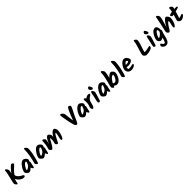

<svg xmlns="http://www.w3.org/2000/svg" viewBox="954 -3962 7375 7375"><g transform="rotate(-45 4641.5 -274.5)"><path d="M29 -125Q29 -143 37.5 -184.5Q46 -226 59.5 -281.5Q73 -337 87.5 -398.5Q102 -460 115.5 -519Q129 -578 137.5 -627Q146 -676 146 -705Q146 -725 152.5 -735Q159 -745 175 -745Q186 -745 201.5 -732Q217 -719 232 -698.5Q247 -678 257 -654Q267 -630 267 -607Q267 -594 259.5 -557Q252 -520 240 -467.5Q228 -415 212.5 -353.5Q197 -292 180 -229Q168 -182 160 -142.5Q152 -103 146 -74Q140 -45 133.5 -29Q127 -13 117 -13Q106 -13 91 -24Q76 -35 62 -52.5Q48 -70 38.5 -89.5Q29 -109 29 -125ZM574 -668Q574 -656 553.5 -633.5Q533 -611 499 -580Q465 -549 425.5 -511.5Q386 -474 348 -431.5Q310 -389 281 -344Q281 -321 290.5 -295.5Q300 -270 319.5 -243Q339 -216 370 -189Q396 -167 425 -150Q454 -133 480 -119.5Q506 -106 522 -92.5Q538 -79 538 -64Q538 -37 518 -25Q498 -13 465 -13Q434 -13 397 -26Q360 -39 322.5 -64Q285 -89 252 -125.5Q219 -162 195 -209Q171 -256 163 -314L267 -351Q244 -337 225.5 -307Q207 -277 192 -238.5Q177 -200 165.5 -161Q154 -122 145 -88Q136 -54 129.5 -33.5Q123 -13 118 -13Q110 -13 97.5 -26Q85 -39 72 -57Q59 -75 50.5 -92Q42 -109 42 -118Q42 -144 62.5 -189.5Q83 -235 117.5 -292Q152 -349 194.5 -409.5Q237 -470 282.5 -527Q328 -584 370 -630Q412 -676 445 -703Q478 -730 496 -730Q513 -730 531 -719Q549 -708 561.5 -693.5Q574 -679 574 -668Z M1082 -385Q1082 -366 1072.5 -340.5Q1063 -315 1049.5 -291.5Q1036 -268 1022 -252.5Q1008 -237 999 -237Q983 -237 975.5 -254.5Q968 -272 968 -301Q968 -333 966.5 -355.5Q965 -378 960.5 -389.5Q956 -401 948 -401Q922 -401 893.5 -380.5Q865 -360 839 -328Q813 -296 792 -261Q771 -226 758.5 -196.5Q746 -167 746 -151Q746 -143 748.5 -140.5Q751 -138 761 -138Q776 -138 803.5 -150.5Q831 -163 861.5 -187Q892 -211 916.5 -247Q941 -283 950 -330Q952 -339 959 -342Q966 -345 979 -345Q985 -345 999.5 -336.5Q1014 -328 1030.5 -315.5Q1047 -303 1058.5 -290Q1070 -277 1070 -269Q1070 -254 1065 -237.5Q1060 -221 1053 -197Q1046 -173 1039 -134Q1034 -103 1028.5 -75Q1023 -47 1015 -29.5Q1007 -12 992 -12Q977 -12 959 -33Q941 -54 928.5 -88Q916 -122 916 -162Q916 -200 925 -239Q934 -278 956 -312L1041 -260Q1020 -225 987 -182.5Q954 -140 915.5 -101Q877 -62 838 -37Q799 -12 765 -12Q744 -12 719.5 -25Q695 -38 672.5 -59Q650 -80 636 -104Q622 -128 622 -149Q622 -179 638.5 -226Q655 -273 685 -325Q715 -377 754 -423.5Q793 -470 838 -499Q883 -528 930 -528Q950 -528 976 -515Q1002 -502 1026 -480.5Q1050 -459 1066 -434Q1082 -409 1082 -385Z M1341 -374Q1331 -332 1319.5 -283Q1308 -234 1295.5 -186Q1283 -138 1270.5 -99Q1258 -60 1246.5 -36Q1235 -12 1225 -12Q1214 -12 1199.5 -22Q1185 -32 1171 -47.5Q1157 -63 1147.5 -79Q1138 -95 1138 -106Q1138 -114 1149 -154Q1160 -194 1176.5 -259Q1193 -324 1209 -407Q1225 -490 1236 -585Q1247 -680 1247 -779Q1247 -792 1254 -800Q1261 -808 1278 -808Q1289 -808 1305.5 -796Q1322 -784 1338.5 -765Q1355 -746 1366.5 -724Q1378 -702 1378 -682Q1378 -662 1375 -623.5Q1372 -585 1366.5 -539Q1361 -493 1354.5 -449.5Q1348 -406 1341 -374Z M1858 -385Q1858 -366 1848.5 -340.5Q1839 -315 1825.5 -291.5Q1812 -268 1798 -252.5Q1784 -237 1775 -237Q1759 -237 1751.5 -254.5Q1744 -272 1744 -301Q1744 -333 1742.5 -355.5Q1741 -378 1736.5 -389.5Q1732 -401 1724 -401Q1698 -401 1669.5 -380.5Q1641 -360 1615 -328Q1589 -296 1568 -261Q1547 -226 1534.5 -196.5Q1522 -167 1522 -151Q1522 -143 1524.5 -140.5Q1527 -138 1537 -138Q1552 -138 1579.5 -150.5Q1607 -163 1637.5 -187Q1668 -211 1692.5 -247Q1717 -283 1726 -330Q1728 -339 1735 -342Q1742 -345 1755 -345Q1761 -345 1775.5 -336.5Q1790 -328 1806.5 -315.5Q1823 -303 1834.5 -290Q1846 -277 1846 -269Q1846 -254 1841 -237.5Q1836 -221 1829 -197Q1822 -173 1815 -134Q1810 -103 1804.5 -75Q1799 -47 1791 -29.5Q1783 -12 1768 -12Q1753 -12 1735 -33Q1717 -54 1704.5 -88Q1692 -122 1692 -162Q1692 -200 1701 -239Q1710 -278 1732 -312L1817 -260Q1796 -225 1763 -182.5Q1730 -140 1691.5 -101Q1653 -62 1614 -37Q1575 -12 1541 -12Q1520 -12 1495.5 -25Q1471 -38 1448.5 -59Q1426 -80 1412 -104Q1398 -128 1398 -149Q1398 -179 1414.5 -226Q1431 -273 1461 -325Q1491 -377 1530 -423.5Q1569 -470 1614 -499Q1659 -528 1706 -528Q1726 -528 1752 -515Q1778 -502 1802 -480.5Q1826 -459 1842 -434Q1858 -409 1858 -385Z M2099 -447Q2099 -406 2088 -358.5Q2077 -311 2061.5 -260Q2046 -209 2031 -156L2017 -149Q2037 -194 2058 -245.5Q2079 -297 2103 -347Q2127 -397 2153.5 -438Q2180 -479 2209.5 -503.5Q2239 -528 2272 -528Q2284 -528 2301.5 -515Q2319 -502 2336 -481Q2353 -460 2364 -437Q2375 -414 2375 -394Q2375 -377 2374.5 -343.5Q2374 -310 2372 -278L2361 -280Q2370 -318 2394 -361Q2418 -404 2450.5 -442Q2483 -480 2518 -504Q2553 -528 2586 -528Q2608 -528 2625 -511.5Q2642 -495 2653.5 -471.5Q2665 -448 2671 -424Q2677 -400 2677 -385Q2677 -365 2672.5 -330.5Q2668 -296 2659.5 -253.5Q2651 -211 2638.5 -168.5Q2626 -126 2609.5 -90.5Q2593 -55 2574 -33.5Q2555 -12 2532 -12Q2516 -12 2507.5 -22.5Q2499 -33 2499 -59Q2499 -90 2507 -127.5Q2515 -165 2525 -204Q2535 -243 2543 -277.5Q2551 -312 2551 -337Q2551 -351 2548.5 -360.5Q2546 -370 2541 -370Q2518 -370 2485.5 -315.5Q2453 -261 2389 -139Q2377 -115 2367 -92.5Q2357 -70 2347 -52Q2337 -34 2326.5 -23.5Q2316 -13 2302 -13Q2289 -13 2271.5 -26Q2254 -39 2241 -56.5Q2228 -74 2228 -89Q2228 -103 2233 -121Q2238 -139 2244.5 -165.5Q2251 -192 2256 -232.5Q2261 -273 2261 -331Q2261 -348 2260 -359Q2259 -370 2252 -370Q2239 -370 2221 -341.5Q2203 -313 2178.5 -264Q2154 -215 2118 -155Q2107 -136 2091 -111.5Q2075 -87 2057 -64.5Q2039 -42 2021.5 -27Q2004 -12 1990 -12Q1978 -12 1963.5 -23Q1949 -34 1935 -49.5Q1921 -65 1912 -80Q1903 -95 1903 -103Q1903 -125 1911.5 -152Q1920 -179 1931 -216Q1947 -270 1952.5 -326Q1958 -382 1960.5 -429.5Q1963 -477 1968.5 -506.5Q1974 -536 1990 -536Q2017 -536 2042 -520.5Q2067 -505 2083 -484Q2099 -463 2099 -447Z M3298 -639Q3304 -624 3308.5 -590.5Q3313 -557 3318 -511Q3323 -465 3329 -411Q3335 -357 3343 -301.5Q3351 -246 3361 -195H3341Q3372 -281 3399 -352Q3426 -423 3449 -479.5Q3472 -536 3492 -579.5Q3512 -623 3528.5 -654.5Q3545 -686 3559 -706Q3573 -726 3584 -735.5Q3595 -745 3604 -745Q3622 -745 3642 -735.5Q3662 -726 3675.5 -711.5Q3689 -697 3689 -681Q3689 -655 3667.5 -606.5Q3646 -558 3611 -491Q3576 -424 3535 -341Q3504 -277 3478.5 -218.5Q3453 -160 3431.5 -114Q3410 -68 3389.5 -41Q3369 -14 3347 -14Q3338 -14 3322 -24Q3306 -34 3291 -49.5Q3276 -65 3270 -80Q3260 -107 3246.5 -158Q3233 -209 3219 -273Q3205 -337 3192 -404.5Q3179 -472 3168.5 -533Q3158 -594 3151.5 -639Q3145 -684 3145 -701Q3145 -725 3153 -735Q3161 -745 3172 -745Q3204 -745 3241 -717Q3278 -689 3298 -639Z M4104 -385Q4104 -366 4094.5 -340.5Q4085 -315 4071.5 -291.5Q4058 -268 4044 -252.5Q4030 -237 4021 -237Q4005 -237 3997.5 -254.5Q3990 -272 3990 -301Q3990 -333 3988.5 -355.5Q3987 -378 3982.5 -389.5Q3978 -401 3970 -401Q3944 -401 3915.5 -380.5Q3887 -360 3861 -328Q3835 -296 3814 -261Q3793 -226 3780.5 -196.5Q3768 -167 3768 -151Q3768 -143 3770.5 -140.5Q3773 -138 3783 -138Q3798 -138 3825.5 -150.5Q3853 -163 3883.5 -187Q3914 -211 3938.5 -247Q3963 -283 3972 -330Q3974 -339 3981 -342Q3988 -345 4001 -345Q4007 -345 4021.5 -336.5Q4036 -328 4052.5 -315.5Q4069 -303 4080.5 -290Q4092 -277 4092 -269Q4092 -254 4087 -237.5Q4082 -221 4075 -197Q4068 -173 4061 -134Q4056 -103 4050.5 -75Q4045 -47 4037 -29.5Q4029 -12 4014 -12Q3999 -12 3981 -33Q3963 -54 3950.5 -88Q3938 -122 3938 -162Q3938 -200 3947 -239Q3956 -278 3978 -312L4063 -260Q4042 -225 4009 -182.5Q3976 -140 3937.5 -101Q3899 -62 3860 -37Q3821 -12 3787 -12Q3766 -12 3741.5 -25Q3717 -38 3694.5 -59Q3672 -80 3658 -104Q3644 -128 3644 -149Q3644 -179 3660.5 -226Q3677 -273 3707 -325Q3737 -377 3776 -423.5Q3815 -470 3860 -499Q3905 -528 3952 -528Q3972 -528 3998 -515Q4024 -502 4048 -480.5Q4072 -459 4088 -434Q4104 -409 4104 -385Z M4321 -398Q4321 -373 4316 -343.5Q4311 -314 4301 -285L4278 -431Q4296 -454 4319 -472.5Q4342 -491 4366.5 -504.5Q4391 -518 4415 -525.5Q4439 -533 4458 -533Q4490 -533 4510.5 -525.5Q4531 -518 4531 -498Q4531 -470 4509 -454Q4487 -438 4457 -418Q4434 -404 4409.5 -382.5Q4385 -361 4364.5 -327.5Q4344 -294 4332 -241Q4316 -171 4299 -119.5Q4282 -68 4263 -40.5Q4244 -13 4220 -13Q4199 -13 4185.5 -28.5Q4172 -44 4166 -66Q4160 -88 4160 -107Q4160 -126 4169 -149.5Q4178 -173 4188.5 -202Q4199 -231 4205 -263Q4210 -290 4212 -314Q4214 -338 4214 -359Q4214 -394 4211 -422.5Q4208 -451 4208 -472Q4208 -496 4215 -512Q4222 -528 4243 -528Q4260 -528 4278 -516Q4296 -504 4308.5 -475.5Q4321 -447 4321 -398Z M4634 -528Q4659 -528 4679.5 -508Q4700 -488 4712 -460.5Q4724 -433 4724 -411Q4724 -403 4717.5 -375Q4711 -347 4699.5 -307.5Q4688 -268 4674.5 -223Q4661 -178 4647 -133.5Q4633 -89 4621 -52Q4614 -28 4600.5 -20.5Q4587 -13 4572 -13Q4550 -13 4533.5 -30Q4517 -47 4517 -69Q4517 -88 4523 -118Q4529 -148 4539 -190Q4549 -232 4562 -286Q4571 -322 4578 -364Q4585 -406 4593 -443Q4601 -480 4611 -504Q4621 -528 4634 -528ZM4773 -594Q4773 -577 4757 -564Q4741 -551 4724 -551Q4709 -551 4691 -562Q4673 -573 4656.5 -589Q4640 -605 4629.5 -623Q4619 -641 4619 -654Q4619 -670 4630 -688.5Q4641 -707 4657 -720.5Q4673 -734 4689 -734Q4701 -734 4715 -718Q4729 -702 4742.5 -679Q4756 -656 4764.5 -632.5Q4773 -609 4773 -594Z M5236 -385Q5236 -366 5226.5 -340.5Q5217 -315 5203.5 -291.5Q5190 -268 5176 -252.5Q5162 -237 5153 -237Q5137 -237 5129.5 -254.5Q5122 -272 5122 -301Q5122 -333 5120.5 -355.5Q5119 -378 5114.5 -389.5Q5110 -401 5102 -401Q5076 -401 5047.5 -380.5Q5019 -360 4993 -328Q4967 -296 4946 -261Q4925 -226 4912.5 -196.5Q4900 -167 4900 -151Q4900 -143 4902.5 -140.5Q4905 -138 4915 -138Q4930 -138 4957.5 -150.5Q4985 -163 5015.5 -187Q5046 -211 5070.5 -247Q5095 -283 5104 -330Q5106 -339 5113 -342Q5120 -345 5133 -345Q5139 -345 5153.5 -336.5Q5168 -328 5184.5 -315.5Q5201 -303 5212.5 -290Q5224 -277 5224 -269Q5224 -254 5219 -237.5Q5214 -221 5207 -197Q5200 -173 5193 -134Q5188 -103 5182.5 -75Q5177 -47 5169 -29.5Q5161 -12 5146 -12Q5131 -12 5113 -33Q5095 -54 5082.5 -88Q5070 -122 5070 -162Q5070 -200 5079 -239Q5088 -278 5110 -312L5195 -260Q5174 -225 5141 -182.5Q5108 -140 5069.5 -101Q5031 -62 4992 -37Q4953 -12 4919 -12Q4898 -12 4873.5 -25Q4849 -38 4826.5 -59Q4804 -80 4790 -104Q4776 -128 4776 -149Q4776 -179 4792.5 -226Q4809 -273 4839 -325Q4869 -377 4908 -423.5Q4947 -470 4992 -499Q5037 -528 5084 -528Q5104 -528 5130 -515Q5156 -502 5180 -480.5Q5204 -459 5220 -434Q5236 -409 5236 -385Z M5416 -778Q5416 -792 5422.5 -800Q5429 -808 5445 -808Q5456 -808 5472.5 -796.5Q5489 -785 5506 -766Q5523 -747 5534.5 -725Q5546 -703 5546 -683Q5546 -653 5539.5 -610.5Q5533 -568 5523 -520Q5513 -472 5501 -425.5Q5489 -379 5477 -341Q5467 -307 5455.5 -263.5Q5444 -220 5432.5 -176Q5421 -132 5410 -94.5Q5399 -57 5388.5 -34.5Q5378 -12 5369 -12Q5358 -12 5343.5 -22Q5329 -32 5315.5 -47.5Q5302 -63 5293 -78.5Q5284 -94 5284 -104Q5284 -120 5293.5 -160Q5303 -200 5318 -256.5Q5333 -313 5350 -379.5Q5367 -446 5382 -516Q5397 -586 5406.5 -653.5Q5416 -721 5416 -778ZM5679 -527Q5703 -527 5726 -512Q5749 -497 5767.5 -474Q5786 -451 5797 -425.5Q5808 -400 5808 -379Q5808 -343 5795 -295.5Q5782 -248 5757.5 -198.5Q5733 -149 5699 -107Q5665 -65 5623.5 -39Q5582 -13 5534 -13Q5498 -13 5457 -33.5Q5416 -54 5376.5 -87.5Q5337 -121 5303 -161L5383 -225Q5415 -179 5453 -153.5Q5491 -128 5517 -128Q5545 -128 5574.5 -152Q5604 -176 5629.5 -214Q5655 -252 5671 -296.5Q5687 -341 5687 -383Q5687 -389 5684.5 -390.5Q5682 -392 5671 -392Q5635 -392 5597 -364.5Q5559 -337 5523 -290.5Q5487 -244 5456 -186.5Q5425 -129 5404 -69L5312 -143Q5333 -185 5366 -236.5Q5399 -288 5439 -339Q5479 -390 5521.5 -432.5Q5564 -475 5604.5 -501Q5645 -527 5679 -527Z M6062 -374Q6052 -332 6040.5 -283Q6029 -234 6016.5 -186Q6004 -138 5991.5 -99Q5979 -60 5967.5 -36Q5956 -12 5946 -12Q5935 -12 5920.5 -22Q5906 -32 5892 -47.5Q5878 -63 5868.5 -79Q5859 -95 5859 -106Q5859 -114 5870 -154Q5881 -194 5897.5 -259Q5914 -324 5930 -407Q5946 -490 5957 -585Q5968 -680 5968 -779Q5968 -792 5975 -800Q5982 -808 5999 -808Q6010 -808 6026.5 -796Q6043 -784 6059.5 -765Q6076 -746 6087.5 -724Q6099 -702 6099 -682Q6099 -662 6096 -623.5Q6093 -585 6087.5 -539Q6082 -493 6075.5 -449.5Q6069 -406 6062 -374Z M6395 -528Q6431 -528 6463 -510Q6495 -492 6519.5 -463Q6544 -434 6558 -402Q6572 -370 6572 -341Q6572 -316 6553.5 -293Q6535 -270 6504.5 -252.5Q6474 -235 6436.5 -224.5Q6399 -214 6361 -214Q6315 -214 6280 -219.5Q6245 -225 6224 -232L6235 -318Q6249 -315 6273.5 -312Q6298 -309 6319 -309Q6352 -309 6383.5 -313Q6415 -317 6435.5 -327.5Q6456 -338 6456 -357Q6456 -364 6446 -375Q6436 -386 6423 -395.5Q6410 -405 6401 -405Q6377 -405 6350 -381Q6323 -357 6299 -320Q6275 -283 6260 -243.5Q6245 -204 6245 -173Q6245 -146 6253 -133Q6261 -120 6299 -120Q6362 -120 6397 -127Q6432 -134 6450.5 -141Q6469 -148 6483 -148Q6506 -148 6515 -140.5Q6524 -133 6524 -121Q6524 -102 6506.5 -82.5Q6489 -63 6460 -47Q6431 -31 6394.5 -21.5Q6358 -12 6320 -12Q6254 -12 6210.5 -37.5Q6167 -63 6145.5 -105Q6124 -147 6124 -194Q6124 -237 6140.5 -283Q6157 -329 6185 -372.5Q6213 -416 6248 -451.5Q6283 -487 6321 -507.5Q6359 -528 6395 -528Z M7287 -659Q7287 -623 7277 -575.5Q7267 -528 7251.5 -476.5Q7236 -425 7219 -376Q7202 -327 7188 -287Q7181 -266 7173 -239Q7165 -212 7159.5 -188.5Q7154 -165 7154 -152Q7154 -147 7156.5 -146Q7159 -145 7166 -145Q7237 -145 7293 -155.5Q7349 -166 7386 -176Q7423 -186 7435 -186Q7451 -186 7455.5 -177Q7460 -168 7460 -154Q7460 -121 7433 -95Q7406 -69 7360.5 -51Q7315 -33 7258.5 -23.5Q7202 -14 7143 -14Q7110 -14 7080.5 -31Q7051 -48 7032 -75Q7013 -102 7013 -131Q7013 -155 7023.5 -199Q7034 -243 7051 -299Q7068 -355 7087 -415.5Q7106 -476 7123 -535Q7140 -594 7150.5 -644Q7161 -694 7161 -727Q7161 -742 7167 -751Q7173 -760 7190 -760Q7204 -760 7227 -745.5Q7250 -731 7268.5 -708Q7287 -685 7287 -659Z M7656 -528Q7681 -528 7701.5 -508Q7722 -488 7734 -460.5Q7746 -433 7746 -411Q7746 -403 7739.5 -375Q7733 -347 7721.5 -307.5Q7710 -268 7696.5 -223Q7683 -178 7669 -133.5Q7655 -89 7643 -52Q7636 -28 7622.5 -20.5Q7609 -13 7594 -13Q7572 -13 7555.5 -30Q7539 -47 7539 -69Q7539 -88 7545 -118Q7551 -148 7561 -190Q7571 -232 7584 -286Q7593 -322 7600 -364Q7607 -406 7615 -443Q7623 -480 7633 -504Q7643 -528 7656 -528ZM7795 -594Q7795 -577 7779 -564Q7763 -551 7746 -551Q7731 -551 7713 -562Q7695 -573 7678.5 -589Q7662 -605 7651.5 -623Q7641 -641 7641 -654Q7641 -670 7652 -688.5Q7663 -707 7679 -720.5Q7695 -734 7711 -734Q7723 -734 7737 -718Q7751 -702 7764.5 -679Q7778 -656 7786.5 -632.5Q7795 -609 7795 -594Z M8200 -338Q8200 -289 8180.5 -265Q8161 -241 8144 -241Q8124 -241 8118.5 -262Q8113 -283 8113 -315Q8113 -335 8112 -355Q8111 -375 8105 -388Q8099 -401 8085 -401Q8064 -401 8041 -380.5Q8018 -360 7996.5 -328Q7975 -296 7958 -261Q7941 -226 7931 -196.5Q7921 -167 7921 -151Q7921 -144 7923 -141Q7925 -138 7932 -138Q7944 -138 7966.5 -150Q7989 -162 8015.5 -182.5Q8042 -203 8066 -228Q8090 -253 8105.5 -279.5Q8121 -306 8121 -330Q8121 -339 8129 -342Q8137 -345 8142 -345Q8154 -345 8170.5 -335.5Q8187 -326 8200 -310.5Q8213 -295 8213 -278Q8213 -246 8191.5 -209.5Q8170 -173 8135.5 -138Q8101 -103 8061.5 -74.5Q8022 -46 7984 -29Q7946 -12 7919 -12Q7891 -12 7863 -34.5Q7835 -57 7816.5 -89Q7798 -121 7798 -149Q7798 -179 7812 -226Q7826 -273 7851.5 -325Q7877 -377 7912 -423.5Q7947 -470 7989 -499Q8031 -528 8078 -528Q8118 -528 8142 -509Q8166 -490 8178.5 -460.5Q8191 -431 8195.5 -398.5Q8200 -366 8200 -338ZM8109 -277 8202 -232Q8184 -197 8171 -148Q8158 -99 8145.5 -43.5Q8133 12 8116.5 65.5Q8100 119 8076 163Q8052 207 8016 233Q7980 259 7928 259Q7891 259 7859.5 245.5Q7828 232 7804.5 212.5Q7781 193 7768 172Q7755 151 7755 136Q7755 117 7763 99Q7771 81 7783 69Q7795 57 7806 57Q7820 57 7832 72.5Q7844 88 7856.5 107.5Q7869 127 7886.5 142.5Q7904 158 7928 158Q7955 158 7973 127.5Q7991 97 8004.5 48Q8018 -1 8032 -59.5Q8046 -118 8064 -175Q8082 -232 8109 -277Z M8442 -808Q8456 -808 8472.5 -795.5Q8489 -783 8504 -763.5Q8519 -744 8529 -722.5Q8539 -701 8539 -683Q8539 -652 8527.5 -600.5Q8516 -549 8498 -486Q8480 -423 8460 -357Q8440 -291 8422 -230Q8455 -296 8490 -351Q8525 -406 8559.5 -445.5Q8594 -485 8625.5 -506.5Q8657 -528 8681 -528Q8697 -528 8716 -512Q8735 -496 8752.5 -472.5Q8770 -449 8781 -424.5Q8792 -400 8792 -382Q8792 -357 8788.5 -325.5Q8785 -294 8779 -262Q8770 -218 8755.5 -174Q8741 -130 8722 -93Q8703 -56 8681.5 -34Q8660 -12 8638 -12Q8622 -12 8613.5 -22.5Q8605 -33 8605 -59Q8605 -89 8613.5 -124.5Q8622 -160 8632 -196Q8642 -232 8647 -261Q8649 -274 8651.5 -287Q8654 -300 8654 -313Q8654 -323 8653 -329Q8652 -335 8646 -335Q8621 -335 8591 -305.5Q8561 -276 8531.5 -231.5Q8502 -187 8476 -142Q8455 -106 8436 -76.5Q8417 -47 8399 -29.5Q8381 -12 8363 -12Q8352 -12 8337 -23Q8322 -34 8308 -49.5Q8294 -65 8285 -81.5Q8276 -98 8276 -108Q8276 -130 8285.5 -172.5Q8295 -215 8309.5 -276Q8324 -337 8340 -416Q8351 -468 8363 -525Q8375 -582 8385.5 -633.5Q8396 -685 8402.5 -721Q8409 -757 8409 -766Q8409 -785 8417.5 -796.5Q8426 -808 8442 -808Z M9148 -596Q9148 -572 9139 -532.5Q9130 -493 9116.5 -446.5Q9103 -400 9088 -352.5Q9073 -305 9061 -265Q9052 -236 9043 -208.5Q9034 -181 9028 -161.5Q9022 -142 9022 -136Q9022 -130 9034 -130Q9049 -130 9071 -137Q9093 -144 9117 -152.5Q9141 -161 9160.5 -168Q9180 -175 9190 -175Q9206 -175 9210.5 -167Q9215 -159 9215 -145Q9215 -128 9197.5 -105.5Q9180 -83 9150 -61.5Q9120 -40 9083.5 -26Q9047 -12 9008 -12Q8993 -12 8973 -21Q8953 -30 8933.5 -45.5Q8914 -61 8901 -80Q8888 -99 8888 -118Q8888 -142 8900.5 -184.5Q8913 -227 8931.5 -283Q8950 -339 8968 -402.5Q8986 -466 8998.5 -532Q9011 -598 9011 -661Q9011 -675 9017.5 -683Q9024 -691 9041 -691Q9052 -691 9069.5 -683Q9087 -675 9105 -661Q9123 -647 9135.5 -630.5Q9148 -614 9148 -596ZM9208 -514Q9248 -514 9265.5 -505Q9283 -496 9283 -480Q9283 -463 9256 -450Q9229 -437 9183.5 -426.5Q9138 -416 9083 -405Q9022 -393 8972.5 -379.5Q8923 -366 8904 -366Q8889 -366 8873.5 -379Q8858 -392 8847.5 -411Q8837 -430 8837 -446Q8837 -457 8858.5 -467.5Q8880 -478 8916.5 -486.5Q8953 -495 9001 -501Q9049 -507 9102 -510.5Q9155 -514 9208 -514Z"/></g></svg>

Font: Kalam Variable Light
Style: Regular
Weight: 300
Designer: Lipi Raval, Jonny Pinhorn
Foundry: Indian Type Foundry
Version: Version 3.000